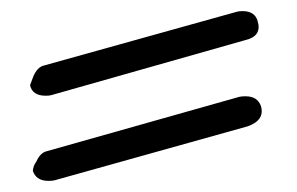

<svg xmlns="http://www.w3.org/2000/svg" viewBox="-20 -494 533 345"><path d="M443 -456Q451 -429 421 -422L72 -323Q69 -322 62 -322Q38 -322 34 -341L40 -357Q47 -373 58 -376L406 -473Q409 -474 416 -474Q438 -474 443 -456ZM449 -303Q456 -278 425 -267L78 -170Q74 -169 67 -169Q45 -169 39 -187Q40 -197 45 -203Q52 -219 63 -222L410 -320Q414 -321 421 -321Q443 -321 449 -303Z"/></svg>

Font: GFS Complutum
Style: Regular
Weight: 400
Designer: George D. Matthiopoulos
Foundry: George D. Matthiopoulos
Version: Version 1.000